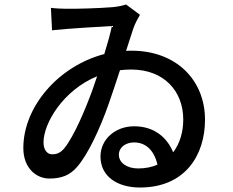

<svg xmlns="http://www.w3.org/2000/svg" viewBox="-20 -793 1040 856"><path d="M596 -42C546 -42 510 -67 510 -103C510 -137 541 -158 578 -158C629 -158 667 -124 682 -59C657 -48 629 -42 596 -42ZM391 -389C363 -312 311 -186 266 -131C247 -109 230 -105 212 -105C192 -105 174 -123 174 -158C174 -244 262 -391 413 -453C406 -431 398 -410 391 -389ZM542 -773C525 -767 502 -763 481 -761C421 -756 313 -753 274 -754C256 -754 231 -755 207 -758L212 -658C287 -666 424 -674 479 -677C472 -644 460 -600 445 -552C239 -498 84 -316 84 -133C84 -43 142 3 200 3C256 3 292 -13 322 -47C372 -103 426 -220 465 -331C482 -380 499 -431 515 -480C531 -482 548 -483 565 -483C711 -483 797 -387 797 -260C797 -205 782 -153 752 -114C725 -180 668 -230 578 -230C494 -230 428 -172 428 -95C428 -8 501 43 604 43C806 43 894 -102 894 -259C894 -436 766 -567 566 -567C558 -567 550 -567 542 -566C555 -606 566 -641 574 -665C582 -688 594 -710 604 -727Z"/></svg>

Font: Source Han Sans KR Medium
Style: Regular
Weight: 500
Designer: Ryoko NISHIZUKA (kana & ideographs); Paul D. Hunt (Latin, Greek & Cyrillic); Wenlong ZHANG (bopomofo); Sandoll Communica
Foundry: Adobe Systems Incorporated
Version: Version 1.001;PS 1.001;hotconv 1.0.78;makeotf.lib2.5.61930